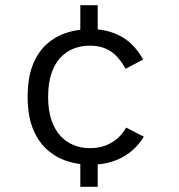

<svg xmlns="http://www.w3.org/2000/svg" viewBox="-20 -720 690 740"><path d="M330 -85Q281.5 -85 238 -99.2Q194.5 -113.5 160.2 -144.5Q126 -175.5 106.2 -225.5Q86.5 -275.5 86.5 -347Q86.5 -419.5 106.2 -469.5Q126 -519.5 160.2 -550Q194.5 -580.5 238 -594.2Q281.5 -608 330 -608Q393.5 -608 445 -580.5Q496.5 -553 532 -490.5L464 -455Q451 -479 433.2 -499.2Q415.5 -519.5 389.2 -531.8Q363 -544 325.5 -544Q293.5 -544 264.5 -533Q235.5 -522 213.2 -498.2Q191 -474.5 178.2 -437Q165.5 -399.5 165.5 -347Q165.5 -295 178.2 -257.5Q191 -220 213.2 -196Q235.5 -172 264.5 -160.5Q293.5 -149 325.5 -149Q362 -149 389.5 -160.2Q417 -171.5 436 -189.5Q455 -207.5 466 -228.5L534.5 -193Q511.5 -156 480.2 -132.2Q449 -108.5 411 -96.8Q373 -85 330 -85ZM289.5 0V-113.5H356.5V0ZM289.5 -580V-700H356.5V-580Z"/></svg>

Font: Trispace Thin Light
Style: Regular
Weight: 300
Version: Version 1.210